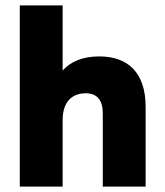

<svg xmlns="http://www.w3.org/2000/svg" viewBox="-20 -688 610 708"><path d="M517 0V-294C517 -421 451 -480 346 -480C283 -480 240 -460 211 -428V-668H53V0H211V-245C211 -312 245 -344 296 -344C338 -344 359 -319 359 -270V0Z"/></svg>

Font: Gantari ExtraBold
Style: Regular
Weight: 800
Designer: Anugrah Pasau
Foundry: Lafontype
Version: Version 1.000